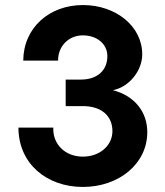

<svg xmlns="http://www.w3.org/2000/svg" viewBox="-20 -730 655 760"><path d="M427 -373C490 -385 543 -449 543 -515C543 -626 439 -710 308 -710C176 -710 73 -621 72 -490H210C209 -544 249 -590 308 -590C365 -590 405 -555 405 -508C405 -453 367 -415 300 -415H240V-310H308C384 -310 425 -269 425 -211C425 -154 375 -110 308 -110C237 -110 188 -160 191 -225H53C53 -82 165 10 308 10C450 10 563 -81 563 -207C563 -285 515 -350 427 -373Z"/></svg>

Font: Goli SemiBold
Style: Regular
Weight: 600
Designer: jaikishan Patel
Foundry: MagicType
Version: Version 1.000;Glyphs 3.2 (3242)